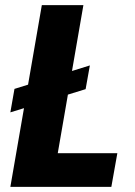

<svg xmlns="http://www.w3.org/2000/svg" viewBox="-20 -731 529 751"><path d="M331.5 -475.1 314.9 -382.3 20.5 -291.5 36.6 -383.3ZM439 -131.8 415.5 0H125.5L148.9 -131.8ZM306.2 -710.9 183.1 0H20.5L143.6 -710.9Z"/></svg>

Font: Roboto Condensed Black
Style: Italic
Weight: 900
Italic angle: -12°
Designer: Christian Robertson
Foundry: Google
Version: Version 3.008; 2023